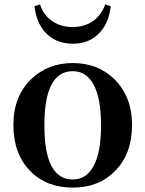

<svg xmlns="http://www.w3.org/2000/svg" viewBox="-20 -838 661 874"><path d="M118 -59C167 -9 232 16 311 16C390 16 454 -9 503 -59C555 -111 581 -181 581 -269C581 -356 554 -425 500 -478C450 -527 387 -551 311 -551C235 -551 172 -526 121 -477C68 -425 41 -356 41 -269C41 -181 67 -111 118 -59ZM311 -21C225 -21 182 -103 182 -268C182 -432 225 -514 311 -514C352 -514 384 -494 406 -453C429 -411 440 -349 440 -268C440 -186 429 -124 406 -82C384 -41 352 -21 311 -21ZM311 -639C364 -639 406 -657 437 -693C464 -724 479 -763 484 -810L459 -818C448 -787 430 -762 406 -744C380 -725 348 -715 311 -715C273 -715 241 -725 215 -744C190 -761 173 -786 162 -818L137 -810C142 -763 157 -724 184 -693C216 -657 258 -639 311 -639Z"/></svg>

Font: AllPunType Bold
Style: Regular
Weight: 700
Version: 1.0